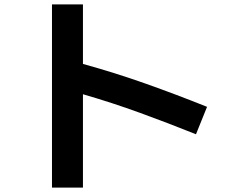

<svg xmlns="http://www.w3.org/2000/svg" viewBox="-20 -794 1040 868"><path d="M355 54H215V-774H355V-505Q500 -465 639.5 -415.5Q779 -366 916 -311L866 -187Q739 -238 612.5 -284Q486 -330 355 -368Z"/></svg>

Font: Murecho SemiBold
Style: Regular
Weight: 600
Designer: Neil Summerour
Foundry: Positype
Version: Version 1.010; ttfautohint (v1.8.3)